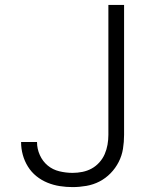

<svg xmlns="http://www.w3.org/2000/svg" viewBox="-20 -755 640 783"><path d="M276 8Q250 8 224 4Q198 0 173.5 -10Q149 -20 128.5 -36.5Q108 -53 94 -75.5Q80 -98 73 -123.5Q66 -149 66 -175Q66 -175 66 -175.5Q66 -176 66 -176H131Q131 -176 131 -175.5Q131 -175 131 -175Q131 -148 142.5 -122.5Q154 -97 174.5 -80Q195 -63 222 -56.5Q249 -50 276 -50Q296 -50 316 -54Q336 -58 353.5 -67.5Q371 -77 385 -92.5Q399 -108 407 -126.5Q415 -145 418.5 -165Q422 -185 422 -205V-735H486V-205Q486 -176 481.5 -148Q477 -120 464 -94.5Q451 -69 431 -48.5Q411 -28 386 -15Q361 -2 332.5 3Q304 8 276 8Z"/></svg>

Font: Iosevka Aile Custom Light
Style: Regular
Weight: 300
Designer: Belleve Invis
Foundry: Belleve Invis
Version: Version 17.0.2; ttfautohint (v1.8.3)